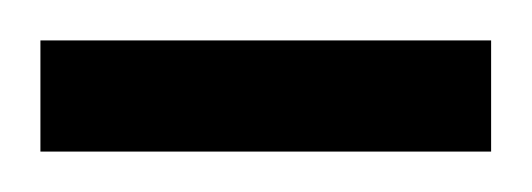

<svg xmlns="http://www.w3.org/2000/svg" viewBox="-20 -622 263 95"><path d="M0 -547V-602H223V-547Z"/></svg>

Font: Arapey Regular-Display
Style: Regular
Weight: 400
Designer: Eduardo Rodriguez Tunni
Foundry: Eduardo Rodriguez Tunni
Version: Version 4.000